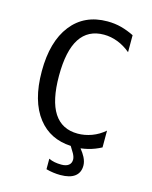

<svg xmlns="http://www.w3.org/2000/svg" viewBox="-116 -692 733 928"><g transform="rotate(15 250.0 -228.0)"><path d="M337.9 10.3Q353.5 29.8 362.3 46.9Q373 68.4 373 87.9Q373 123 348.6 141.6Q324.2 160.2 276.4 160.2Q258.8 160.2 240.7 157.7Q222.7 155.3 205.1 150.4V97.7Q218.8 104.5 234.4 107.4Q250 110.4 268.6 110.4Q292 110.4 304.7 100.6Q317.4 90.8 317.4 72.3Q317.4 59.6 308.1 42.5Q300.8 29.3 289.1 11.2Q184.6 5.9 125 -70.3Q60.5 -152.3 60.5 -301.8Q60.5 -450.2 125.5 -533.2Q190.4 -616.2 305.7 -616.2Q342.8 -616.2 375.5 -607.4Q408.2 -598.6 439.5 -583V-498Q409.2 -523.4 375 -536.6Q340.8 -549.8 305.7 -549.8Q226.6 -549.8 186.5 -488.3Q146.5 -426.8 146.5 -301.8Q146.5 -177.7 186.5 -116.2Q226.6 -54.7 305.7 -54.7Q340.8 -54.7 375.5 -67.4Q410.2 -80.1 439.5 -105.5V-21.5Q408.2 -4.9 375.5 3.4Q357.4 7.8 337.9 10.3Z"/></g></svg>

Font: BabelStone Irk Bitig Colour
Style: Regular
Weight: 400
Designer: Andrew West
Foundry: BabelStone
Version: Version 1.03 June 7, 2023